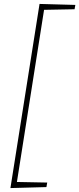

<svg xmlns="http://www.w3.org/2000/svg" viewBox="-20 -860 403 976"><path d="M216 91 33 96 181 -840 363 -835 359 -813 204 -810 66 65 220 68Z"/></svg>

Font: Bitter Pro ExtraLight
Style: Italic
Weight: 275
Italic angle: -9°
Designer: Sol Matas, and Bitter project Authors
Foundry: Sol Matas
Version: Version 1.010